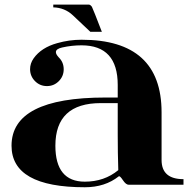

<svg xmlns="http://www.w3.org/2000/svg" viewBox="-20 -790 834 821"><path d="M415.5 -654.1Q415.5 -654.1 366.2 -654.1L291.5 -724.6Q256.8 -757.3 207.8 -758.5V-770.3H360.1Q366 -770.3 373 -761Q379.4 -747.8 415.5 -654.1ZM108.6 -493.9Q108.6 -519 123.8 -540.5Q156.7 -586.7 224.6 -605.5Q275.6 -620.1 328.6 -620.1Q670.9 -620.1 670.9 -309.6V-106Q670.9 -23.9 764.6 -23.9V0H530.3Q518.6 0 505.6 -19.5Q492.7 -39.1 488 -36.1Q429 10.7 342.8 10.7Q29.3 10.7 29.3 -167Q29.3 -373 430.7 -373H483.4V-426.8Q483.4 -596.2 328.6 -596.2Q286.6 -596.2 245.6 -586.9Q219 -581.1 219 -567.1Q219 -557.6 231.4 -544.4Q252.4 -523.9 252.4 -493.7Q252.4 -463.9 231.4 -442.9Q210.4 -421.9 180.7 -421.9Q150.9 -421.9 129.9 -442.9Q108.9 -463.9 108.6 -493.9ZM483.4 -349.1H411.1Q216.8 -349.1 216.8 -167Q216.8 -13.2 342.8 -13.2Q426 -13.2 485.8 -62.5Q483.4 -135.3 483.4 -215.1Z"/></svg>

Font: itsadzoke
Style: Regular
Weight: 700
Width: 7
Version: Version 0.45